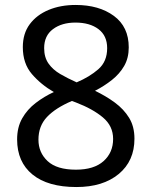

<svg xmlns="http://www.w3.org/2000/svg" viewBox="-20 -744 612 774"><path d="M285 -724Q379 -724 439 -680Q499 -636 499 -553Q499 -510 480.5 -478Q462 -446 431 -421.5Q400 -397 363 -378Q407 -357 443 -330.5Q479 -304 500.5 -269Q522 -234 522 -185Q522 -95 458.5 -42.5Q395 10 288 10Q173 10 111 -40.5Q49 -91 49 -182Q49 -231 69.5 -267Q90 -303 124 -329Q158 -355 197 -373Q145 -403 108.5 -445.5Q72 -488 72 -554Q72 -609 100 -646.5Q128 -684 176 -704Q224 -724 285 -724ZM284 -653Q229 -653 193.5 -626.5Q158 -600 158 -550Q158 -513 175.5 -488Q193 -463 223 -445.5Q253 -428 289 -412Q341 -434 376.5 -465Q412 -496 412 -550Q412 -600 377 -626.5Q342 -653 284 -653ZM135 -181Q135 -129 172 -94.5Q209 -60 286 -60Q359 -60 397.5 -94.5Q436 -129 436 -184Q436 -236 395 -270.5Q354 -305 286 -331L270 -337Q204 -309 169.5 -272.5Q135 -236 135 -181Z"/></svg>

Font: Noto Sans Phoenician
Style: Regular
Weight: 400
Designer: Monotype Design Team
Foundry: Monotype Imaging Inc.
Version: Version 2.001; ttfautohint (v1.8.4.7-5d5b)